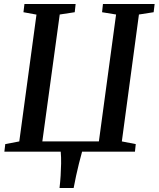

<svg xmlns="http://www.w3.org/2000/svg" viewBox="-20 -763 798 966"><path d="M279.5 183Q283 153 285 121.8Q287 90.5 287.5 59.5Q288 28.5 285.5 0H2L6.5 -38L77 -51.5L163.5 -689.5L98 -701.5L103 -743H360.5L356 -701.5L280.5 -690L193 -51.5H477.5L564 -690L493.5 -701.5L498 -743H758L753 -701.5L679 -690L593 -51.5L663 -38L659 0H393Q385 29 377.2 60Q369.5 91 362.8 121.8Q356 152.5 350.5 183Z"/></svg>

Font: Merriweather 36pt Medium
Style: Italic
Weight: 500
Italic angle: -7.8°
Version: Version 2.101